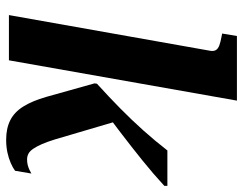

<svg xmlns="http://www.w3.org/2000/svg" viewBox="-103 -678 790 624"><g transform="rotate(90 292.0 -366.0)"><path d="M433 -150 372 -357 313 -289Q364 -327 411 -363Q458 -399 501.5 -434Q545 -469 584 -505V-515H469Q438 -475 404 -437Q370 -399 332.5 -362Q295 -325 252 -286L251 -278L295 -121Q308 -76 326 -47Q344 -18 370.5 -4.5Q397 9 434 9Q456 9 475 5Q494 1 510 -6Q526 -13 535 -20L544 -73Q539 -70 531.5 -66.5Q524 -63 516 -61Q508 -59 498 -59Q488 -59 479.5 -63.5Q471 -68 463.5 -79Q456 -90 448.5 -107Q441 -124 433 -150ZM29 0H176L307 -741H97L89 -693L99 -691Q116 -688 127 -684Q138 -680 142.5 -673Q147 -666 145 -654Z"/></g></svg>

Font: Roboto Serif 72pt SemiCondensed SemiBold
Style: Italic
Weight: 600
Width: 4
Italic angle: -10°
Designer: Greg Gazdowicz
Foundry: Commercial Type
Version: Version 1.008